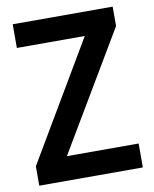

<svg xmlns="http://www.w3.org/2000/svg" viewBox="-81 -776 672 838"><g transform="rotate(-10 254.5 -357.0)"><path d="M484 0V-106H166L476 -628V-714H33V-609H334L25 -86V0Z"/></g></svg>

Font: Noto Sans Gurmukhi SemiCondensed SemiBold
Style: Regular
Weight: 600
Width: 4
Designer: Jelle Bosma - Monotype Design Team
Foundry: Monotype Imaging Inc.
Version: Version 2.004